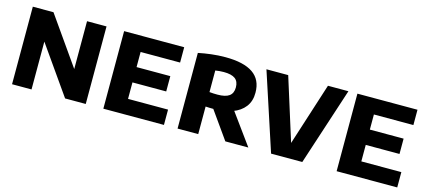

<svg xmlns="http://www.w3.org/2000/svg" viewBox="-50 -1013 3161 1423"><g transform="rotate(15 1530.0 -301.5)"><path d="M67.5 0V-595H226L507 -194.5H483.5V-595H633V0H474.5L193.5 -400.5H217V0Z M768 0V-595H1229V-477.5H926V-117.5H1233V0ZM863 -244V-361.5H1185V-244Z M1337.5 0V-580.5Q1382.5 -590 1435.8 -596.5Q1489 -603 1544 -603Q1685 -603 1755.8 -554.2Q1826.5 -505.5 1826.5 -406Q1827 -341.5 1793.5 -297.5Q1760 -253.5 1699.2 -231.5Q1638.5 -209.5 1556.5 -209.5Q1541 -209.5 1526 -210Q1511 -210.5 1496 -211.5V0ZM1704 0 1510.5 -273H1682L1880.5 0ZM1557.5 -319.5Q1619 -319.5 1647.5 -340.5Q1676 -361.5 1676 -406Q1676 -452 1647.8 -472.8Q1619.5 -493.5 1560.5 -493.5Q1543.5 -493.5 1527.2 -492Q1511 -490.5 1496 -488V-322.5Q1513.5 -321 1526.5 -320.2Q1539.5 -319.5 1557.5 -319.5Z M2055 0 1860 -595H2027L2195.5 -59H2160L2332 -595H2489L2294.5 0Z M2558 0V-595H3019V-477.5H2716V-117.5H3023V0ZM2653 -244V-361.5H2975V-244Z"/></g></svg>

Font: Encode Sans SC Condensed Thin
Style: Bold
Weight: 700
Version: Version 3.002